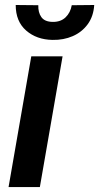

<svg xmlns="http://www.w3.org/2000/svg" viewBox="-20 -756 401 776"><path d="M232.9 -528.3 141.1 0H14.6L106.4 -528.3ZM270 -734.9 360.8 -735.8Q357.9 -689.9 334.5 -658Q311 -626 273.9 -609.9Q236.8 -593.8 192.4 -594.7Q127.9 -595.7 85.7 -632.6Q43.5 -669.4 43.5 -735.8L134.8 -734.9Q133.8 -705.6 147.2 -686.8Q160.6 -668 192.9 -667.5Q225.1 -667 244.9 -685.8Q264.6 -704.6 270 -734.9Z"/></svg>

Font: Roboto SemiBold
Style: Italic
Weight: 600
Designer: Christian Robertson
Foundry: Google
Version: Version 3.009; 2024